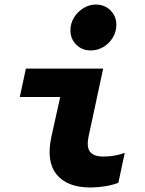

<svg xmlns="http://www.w3.org/2000/svg" viewBox="-20 -818 640 845"><path d="M379 -596Q341 -596 315.5 -621.5Q290 -647 290 -684Q290 -715 305.5 -740.5Q321 -766 347 -782Q373 -798 402 -798Q440 -798 466 -772.5Q492 -747 492 -709Q492 -678 476.5 -652.5Q461 -627 435.5 -611.5Q410 -596 379 -596ZM377 7Q275 7 228.5 -51Q182 -109 207 -220L245 -391H67L94 -516H434L370 -218Q360 -169 377 -149Q394 -129 434 -129Q457 -129 480 -132.5Q503 -136 529 -145L501 -14Q482 -5 446 1Q410 7 377 7Z"/></svg>

Font: Red Hat Mono
Style: Italic
Weight: 300
Italic angle: -12°
Monospace: yes
Designer: Pentagram, MCKL
Foundry: Pentagram, MCKL
Version: Version 1.023